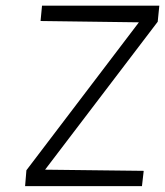

<svg xmlns="http://www.w3.org/2000/svg" viewBox="-20 -638 566 658"><path d="M66 0 70.5 -54.5 456 -561.5 119 -566 124 -618.5H526L520.5 -563.5L134.5 -56.5L472.5 -52.5L466.5 0Z"/></svg>

Font: Karla Light
Style: Italic
Weight: 300
Italic angle: -8°
Designer: Jonathan Pinhorn
Version: Version 2.004;gftools[0.9.33]